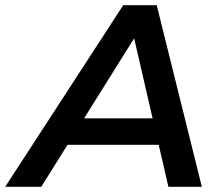

<svg xmlns="http://www.w3.org/2000/svg" viewBox="-78 -720 847 740"><path d="M-58 0 397 -700H526L700 0H571L425 -633H477L81 0ZM120 -162 175 -264H552L569 -162Z"/></svg>

Font: MOST Montserrat SemiBold
Style: Italic
Weight: 600
Italic angle: -11.3°
Designer: Julieta Ulanovsky
Foundry: Julieta Ulanovsky
Version: Version 8.000;March 11, 2024;FontCreator 15.0.0.2926 64-bit